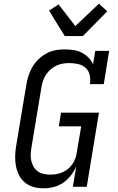

<svg xmlns="http://www.w3.org/2000/svg" viewBox="-20 -1010 640 1038"><path d="M217 8Q188 8 162 1Q136 -6 115.5 -22.5Q95 -39 83 -63Q71 -87 66 -113.5Q61 -140 62 -168Q63 -196 68 -225L122 -550Q126 -575 133.5 -599Q141 -623 154 -646Q167 -669 186.5 -688Q206 -707 229 -720Q252 -733 277.5 -738Q303 -743 327 -743Q352 -743 376 -739.5Q400 -736 420.5 -726Q441 -716 457.5 -699.5Q474 -683 483 -662L495 -735H570L541 -555H466Q470 -580 465 -603.5Q460 -627 443.5 -642.5Q427 -658 403 -663.5Q379 -669 355 -669Q337 -669 319 -666Q301 -663 284.5 -655Q268 -647 253.5 -634.5Q239 -622 228.5 -606Q218 -590 212.5 -573Q207 -556 204 -538L150 -213Q147 -194 146 -176Q145 -158 149 -141Q153 -124 161.5 -109Q170 -94 183.5 -84Q197 -74 215 -70Q233 -66 251 -66Q267 -66 283.5 -68.5Q300 -71 316.5 -78Q333 -85 346.5 -96Q360 -107 370.5 -121.5Q381 -136 387 -152.5Q393 -169 395 -185L419 -327H298L310 -401H515L449 0H374L392 -110Q381 -85 363 -61.5Q345 -38 321.5 -22Q298 -6 270.5 1Q243 8 217 8ZM330 -815 245 -953 297 -986 387 -869 515 -990 560 -949 428 -815Z"/></svg>

Font: Iosevka HT Extended
Style: Italic
Weight: 400
Width: 7
Italic angle: -9°
Monospace: yes
Designer: Belleve Invis
Foundry: Belleve Invis
Version: Version 32.3.0; ttfautohint (v1.8.4)